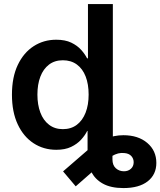

<svg xmlns="http://www.w3.org/2000/svg" viewBox="-20 -748 812 972"><path d="M605 204.1Q541 204.1 500.7 181.6Q460.4 159.2 441.9 120.6Q423.3 82 423.3 33.7V-109.4H549.3V59.1Q549.3 88.4 566.4 103.8Q583.5 119.1 607.4 119.1Q628.9 119.1 642.8 106.4Q656.7 93.8 656.7 73.2Q656.7 55.2 644.8 42Q632.8 28.8 609.9 26.9Q593.8 24.9 578.1 28.8Q562.5 32.7 545.2 43Q527.8 53.2 505.4 70.8L363.3 195.3L299.3 119.6L430.7 5.9Q466.3 -25.4 511.7 -44.4Q557.1 -63.5 604.5 -63.5Q679.7 -63.5 725.6 -24.4Q771.5 14.6 771.5 76.7Q771.5 135.7 727.8 169.9Q684.1 204.1 605 204.1ZM265.1 10.3Q200.2 10.3 149.4 -23.2Q98.6 -56.6 69.6 -118.9Q40.5 -181.2 40.5 -268.6Q40.5 -357.4 70.1 -419.4Q99.6 -481.4 150.4 -514.2Q201.2 -546.9 264.6 -546.9Q310.1 -546.9 340.6 -532.2Q371.1 -517.6 390.6 -495.8Q410.2 -474.1 420.9 -452.6H425.3V-727.5H551.3V0H427.7V-85H421.4Q410.2 -62.5 390.4 -40.8Q370.6 -19 340.1 -4.4Q309.6 10.3 265.1 10.3ZM298.3 -94.2Q339.8 -94.2 368.9 -116.2Q397.9 -138.2 413.3 -177.5Q428.7 -216.8 428.7 -269Q428.7 -321.8 413.6 -360.8Q398.4 -399.9 369.1 -421.4Q339.8 -442.9 298.3 -442.9Q256.8 -442.9 228 -420.9Q199.2 -398.9 184.3 -359.9Q169.4 -320.8 169.4 -269Q169.4 -217.8 184.3 -178.2Q199.2 -138.7 228.3 -116.5Q257.3 -94.2 298.3 -94.2Z"/></svg>

Font: Inter 18pt SemiBold
Style: Regular
Weight: 600
Designer: Rasmus Andersson
Foundry: rsms
Version: Version 4.001;git-66647c0bb